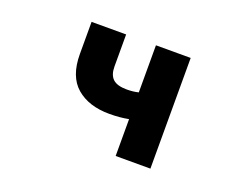

<svg xmlns="http://www.w3.org/2000/svg" viewBox="-93 -748 1186 928"><g transform="rotate(20 500.0 -284.5)"><path d="M567.4 0V-189.5Q522.5 -180.7 468.8 -180.7Q362.3 -180.7 299.3 -234.9Q236.3 -289.1 236.3 -404.3V-569.3H414.1V-404.3Q414.1 -361.3 436 -340.8Q458 -320.3 507.8 -320.3Q541 -320.3 567.4 -327.1V-569.3H746.1V0Z"/></g></svg>

Font: Gen Shin Gothic Monospace Heavy
Style: Bold
Weight: 800
Designer: [Source Han Sans]
Ryoko NISHIZUKA  (kana & ideographs); Paul D. Hunt (Latin, Greek & Cyrillic); Wenlong ZHANG  (bopomofo
Version: Version 1.002.20150607